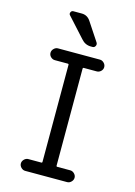

<svg xmlns="http://www.w3.org/2000/svg" viewBox="-140 -1033 780 1106"><g transform="rotate(15 250.0 -480.0)"><path d="M205.1 -960Q239.3 -960 258.8 -929.7L331.1 -820.3Q336.9 -810.5 331.5 -800.3Q326.2 -790 315.4 -790H304.7Q270.5 -790 247.1 -817.4L142.6 -932.6Q135.7 -939.5 140.1 -949.7Q144.5 -960 155.3 -960ZM203.1 -70.3Q208 -70.3 208 -75.2V-655.3Q208 -660.2 203.1 -660.2H125Q111.3 -660.2 100.6 -670.4Q89.8 -680.7 89.8 -694.8Q89.8 -709 100.6 -719.7Q111.3 -730.5 125 -730.5H375Q388.7 -730.5 399.4 -719.7Q410.2 -709 410.2 -694.8Q410.2 -680.7 399.4 -670.4Q388.7 -660.2 375 -660.2H296.9Q292 -660.2 292 -655.3V-75.2Q292 -70.3 296.9 -70.3H375Q388.7 -70.3 399.4 -59.6Q410.2 -48.8 410.2 -35.2Q410.2 -21.5 399.4 -10.7Q388.7 0 375 0H125Q111.3 0 100.6 -10.7Q89.8 -21.5 89.8 -35.2Q89.8 -48.8 100.6 -59.6Q111.3 -70.3 125 -70.3Z"/></g></svg>

Font: Rounded-L Mgen+ 2m regular
Style: Regular
Weight: 400
Designer: [Source Han Sans]
Ryoko NISHIZUKA  (kana & ideographs); Paul D. Hunt (Latin, Greek & Cyrillic); Wenlong ZHANG  (bopomofo
Version: Version 1.059.20150602